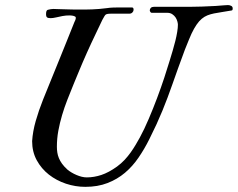

<svg xmlns="http://www.w3.org/2000/svg" viewBox="-20 -726 933 753"><path d="M106 -172.4Q108.4 -210.4 120.1 -251.5Q131.8 -292.5 148.9 -335.4Q166 -377.9 181.4 -415.5Q196.8 -453.1 211.4 -489.3Q226.1 -525.4 240.7 -561.8Q255.4 -598.1 271.5 -638.7Q273.4 -642.6 275.4 -647.2Q277.3 -651.9 277.3 -656.2Q277.3 -659.7 274.2 -661.4Q271 -663.1 266.8 -664.1Q262.7 -665 258.3 -665.3Q253.9 -665.5 252 -665.5Q245.1 -665.5 239 -665Q232.9 -664.6 225.1 -663.1Q214.8 -661.1 201.2 -658Q187.5 -654.8 178.7 -654.8Q168.9 -654.8 164.8 -657.7Q160.6 -660.6 160.6 -670.9Q160.6 -677.2 162.1 -681.9Q163.6 -686.5 167.5 -687.5Q172.9 -689 178.5 -689.9Q184.1 -690.9 189 -690.9Q193.4 -690.9 204.1 -690.4Q214.8 -689.9 227.8 -689.7Q240.7 -689.5 253.9 -689Q267.1 -688.5 276.4 -688.5Q296.9 -688.5 312.3 -688.5Q327.6 -688.5 341.6 -689.2Q355.5 -689.9 369.4 -690.9Q383.3 -691.9 400.9 -694.3Q409.7 -695.8 421.6 -696.3Q433.6 -696.8 445.3 -696.8H497.1Q501.5 -696.8 502.7 -694.1Q503.9 -691.4 503.9 -687.5Q503.9 -682.1 499.3 -677.2Q494.6 -672.4 487.8 -672.4H417.5Q413.1 -672.4 407.7 -672.1Q402.3 -671.9 396.5 -669.9Q393.1 -668.5 389.9 -663.1Q386.7 -657.7 381.3 -647.9Q368.2 -620.1 357.4 -597.7Q346.7 -575.2 337.6 -555.9Q328.6 -536.6 320.6 -518.6Q312.5 -500.5 304.4 -481.7Q296.4 -462.9 287.6 -441.7Q278.8 -420.4 268.1 -394.5Q255.9 -364.3 244.1 -334.5Q232.4 -304.7 223.4 -274.2Q214.4 -243.7 208.7 -212.9Q203.1 -182.1 203.1 -150.4Q203.1 -138.7 204.8 -127.7Q206.5 -116.7 210.9 -106Q215.3 -95.2 223.1 -84.2Q231 -73.2 243.7 -61.5Q251 -55.2 260.5 -49.6Q270 -43.9 280.3 -39.6Q290.5 -35.2 300.8 -32.7Q311 -30.3 320.3 -30.3Q348.6 -30.3 377.4 -39.8Q406.2 -49.3 439 -72.8Q455.6 -85 468.8 -99.1Q481.9 -113.3 492.7 -128.4Q503.4 -143.6 512.2 -158.4Q521 -173.3 528.3 -186.5Q545.9 -218.8 563.2 -259.5Q580.6 -300.3 596.2 -341.8Q611.8 -383.3 624.5 -421.9Q637.2 -460.4 645.5 -488.3Q651.4 -507.3 657.2 -527.1Q663.1 -546.9 667.7 -565.7Q672.4 -584.5 675 -600.8Q677.7 -617.2 677.7 -629.4Q677.7 -634.3 675.5 -642.3Q673.3 -650.4 668.5 -657.7Q663.6 -665 655.5 -670.4Q647.5 -675.8 635.7 -675.8H574.7Q571.8 -675.8 569.6 -679.4Q567.4 -683.1 567.4 -685.1Q567.4 -690.9 571.5 -695.1Q575.7 -699.2 583 -699.2H689.5Q738.8 -699.2 771.7 -700.2Q804.7 -701.2 825.4 -702.6Q846.2 -704.1 857.4 -705.1Q868.7 -706.1 874 -706.1Q880.4 -706.1 886.5 -703.1Q892.6 -700.2 892.6 -692.9Q892.6 -690.4 892.1 -688.2Q891.6 -686 889.2 -685.1Q867.7 -681.2 850.6 -678.7Q833.5 -676.3 819.3 -673.3Q805.2 -670.4 793.5 -665.8Q781.7 -661.1 771.2 -652.3Q760.7 -643.6 751 -629.4Q741.2 -615.2 731 -593.8Q727.1 -585.9 720.9 -570.3Q714.8 -554.7 705.1 -531.2Q689.9 -490.7 678.2 -457.8Q666.5 -424.8 656.5 -396.5Q646.5 -368.2 637 -342.8Q627.4 -317.4 616.9 -291.7Q606.4 -266.1 594 -239Q581.5 -211.9 565.4 -179.7Q546.4 -141.6 523.2 -107.7Q500 -73.7 470 -48.3Q439.9 -22.9 401.6 -8.1Q363.3 6.8 314.5 6.8Q275.9 6.8 238.5 -5.6Q201.2 -18.1 171.6 -41.3Q142.1 -64.5 124 -97.7Q106 -130.9 106 -172.4Z"/></svg>

Font: IM FELL French Canon
Style: Italic
Weight: 400
Italic angle: -17°
Designer: Igino Marini
Foundry: Igino Marini
Version: 3.00